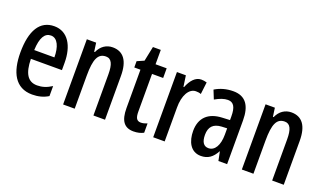

<svg xmlns="http://www.w3.org/2000/svg" viewBox="-68 -1071 2516 1494"><g transform="rotate(20 1189.5 -324.5)"><path d="M221 -549C102 -549 41 -449 41 -266C41 -105 97 10 238 10C287 10 331 -1 370 -25V-108C328 -81 291 -70 250 -70C173 -70 137 -128 135 -248H392V-309C392 -447 334 -549 221 -549ZM221 -472C276 -472 303 -406 303 -321H136C140 -425 170 -472 221 -472Z M704 -550C652 -550 608 -521 585 -468H579L569 -540H492V0H588V-274C588 -410 613 -465 679 -465C725 -465 743 -423 743 -341V0H839V-363C839 -488 792 -550 704 -550Z M1108 -74C1071 -74 1061 -100 1061 -150V-460H1153V-540H1061V-659H996L971 -537L914 -512V-460H965V-142C965 -40 999 10 1077 10C1110 10 1137 3 1160 -9V-86C1142 -79 1125 -74 1108 -74Z M1437 -550C1389 -550 1353 -508 1330 -449H1325L1312 -540H1238V0H1333V-280C1332 -379 1371 -450 1429 -450C1445 -450 1459 -448 1471 -443L1483 -543C1466 -548 1452 -550 1437 -550Z M1703 -550C1647 -550 1596 -536 1552 -509L1581 -437C1621 -460 1655 -472 1686 -472C1734 -472 1754 -436 1754 -361V-330L1691 -327C1577 -322 1513 -262 1513 -153C1513 -67 1549 10 1635 10C1693 10 1731 -18 1761 -74H1763L1778 0H1850V-362C1850 -483 1805 -550 1703 -550ZM1710 -260 1755 -262V-210C1755 -121 1722 -67 1670 -67C1632 -67 1610 -95 1610 -156C1610 -222 1642 -256 1710 -260Z M2184 -550C2132 -550 2088 -521 2065 -468H2059L2049 -540H1972V0H2068V-274C2068 -410 2093 -465 2159 -465C2205 -465 2223 -423 2223 -341V0H2319V-363C2319 -488 2272 -550 2184 -550Z"/></g></svg>

Font: Noto Sans Armenian ExtraCondensed Medium
Style: Regular
Weight: 500
Width: 2
Designer: Monotype Design Team
Foundry: Monotype Imaging Inc.
Version: Version 2.008